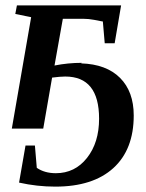

<svg xmlns="http://www.w3.org/2000/svg" viewBox="-20 -479 545 715"><path d="M285 -245 282 -243Q376 -240 427 -189Q478 -138 478 -49Q478 78 402 147Q326 216 186 216Q118 216 51 201L75 63H110L117 146Q146 166 188 166Q259 166 304 109Q349 52 349 -37Q349 -194 223 -194Q205 -194 174 -190L141 0H24L96 -415L37 -427L43 -459H431L407 -318H370L363 -399Q361 -399 356.5 -400Q352 -401 344.5 -402.5Q337 -404 331 -405Q310 -409 291 -409H214L183 -235Q233 -245 285 -245Z"/></svg>

Font: Libra Serif Modern
Style: Bold Italic
Weight: 700
Italic angle: -12°
Designer: Stefan Peev, Context Ltd
Foundry: Stefan Peev, Context Ltd
Version: Version 1.000